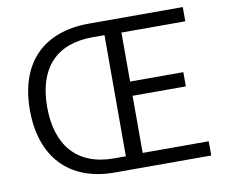

<svg xmlns="http://www.w3.org/2000/svg" viewBox="-80 -831 1099 930"><g transform="rotate(-10 470.0 -366.0)"><path d="M411 0H886V-70H561V-351H823V-421H561V-662H875V-732H414C187 -732 59 -599 59 -369C59 -139 187 0 411 0ZM420 -68C237 -68 144 -182 144 -369C144 -556 237 -664 420 -664H478V-68Z"/></g></svg>

Font: Source Han Sans JP Normal
Style: Regular
Weight: 350
Designer: Ryoko NISHIZUKA 西塚涼子 (kana, bopomofo & ideographs); Paul D. Hunt (Latin, Greek & Cyrillic); Sandoll Communications 산돌커뮤니
Foundry: Adobe
Version: Version 2.002;hotconv 1.0.116;makeotfexe 2.5.65601